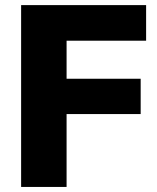

<svg xmlns="http://www.w3.org/2000/svg" viewBox="-20 -739 621 759"><path d="M63.5 -718.8H557.6V-578.1H243.2V-427.7H536.1V-288.1H243.2V0H63.5Z"/></svg>

Font: Min Sans Black
Style: Regular
Weight: 900
Designer: Jinseong-Kim, NotoSansCJK, Nunito
Foundry: Jinseong-Kim
Version: Version 1.000